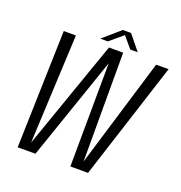

<svg xmlns="http://www.w3.org/2000/svg" viewBox="-126 -805 863 914"><g transform="rotate(20 305.0 -348.0)"><path d="M62.5 0 79.5 -595H141L115 -43L308.5 -595H380.5V-43.5L547.5 -595H610.5L419 0H329.5L333 -524L152.5 0ZM255 -620.5 342 -696H383.5L445 -620.5H407L360 -676.5L293.5 -620.5Z"/></g></svg>

Font: Anybody Light
Style: Italic
Weight: 300
Italic angle: -10°
Designer: Tyler Finck
Foundry: Etcetera Type Company
Version: Version 1.010; ttfautohint (v1.8.3) -l 8 -r 50 -G 200 -x 14 